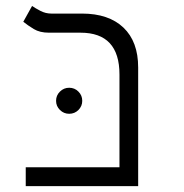

<svg xmlns="http://www.w3.org/2000/svg" viewBox="-20 -632 626 652"><path d="M67.4 0V-64H385.7V-378.9Q385.7 -521 253.4 -521H146Q115.2 -521 94.7 -533.4Q74.2 -545.9 59.1 -558.1L88.9 -611.8Q100.1 -604 117.4 -595Q134.8 -585.9 154.3 -585.9H258.3Q349.1 -585.9 399.2 -538.3Q449.2 -490.7 449.2 -402.8V0ZM214.8 -245.6Q196.8 -245.6 183.6 -258.5Q170.4 -271.5 170.4 -289.6Q170.4 -308.1 183.6 -321Q196.8 -334 214.8 -334Q233.4 -334 246.3 -321Q259.3 -308.1 259.3 -289.6Q259.3 -271.5 246.3 -258.5Q233.4 -245.6 214.8 -245.6Z"/></svg>

Font: Cascadia Code NF Light
Style: Regular
Weight: 300
Monospace: yes
Designer: Aaron Bell
Foundry: Saja Typeworks
Version: Version 2404.023; ttfautohint (v1.8.4)